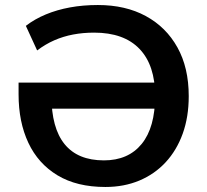

<svg xmlns="http://www.w3.org/2000/svg" viewBox="-20 -735 825 765"><path d="M400 10Q286 10 209 -36.5Q132 -83 93 -166Q54 -249 54 -359V-406H628V-302H151L185 -353Q185 -225 237.5 -160.5Q290 -96 394 -96Q491 -96 544.5 -161.5Q598 -227 598 -353Q598 -475 536 -540Q474 -605 355 -605Q311 -605 271.5 -597.5Q232 -590 196.5 -574.5Q161 -559 128 -534L83 -632Q118 -659 162.5 -677.5Q207 -696 259 -705.5Q311 -715 370 -715Q480 -715 561 -671Q642 -627 687 -546Q732 -465 732 -352Q732 -269 708 -202.5Q684 -136 640 -88.5Q596 -41 535 -15.5Q474 10 400 10Z"/></svg>

Font: Nunito Sans 12pt ExtraLight 12pt
Style: Bold
Weight: 700
Version: Version 3.101;gftools[0.9.27]